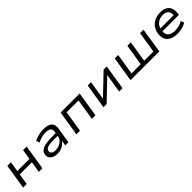

<svg xmlns="http://www.w3.org/2000/svg" viewBox="447 -2043 3591 3591"><g transform="rotate(-45 2242.0 -248.0)"><path d="M67 0 146 -496H240L209 -295H530L562 -496H656L578 0H483L518 -219H197L162 0Z M972 9Q908 9 865 -12.5Q822 -34 803 -71Q784 -108 793 -154Q803 -203 842 -232.5Q881 -262 953.5 -276Q1026 -290 1138 -290H1236L1227 -228H1128Q1046 -228 995 -221.5Q944 -215 918 -197.5Q892 -180 886 -147Q878 -108 908 -85.5Q938 -63 996 -63Q1047 -63 1092.5 -83Q1138 -103 1169 -137Q1200 -171 1206 -211L1223 -316Q1233 -378 1199 -405.5Q1165 -433 1092 -433Q1042 -433 988.5 -420Q935 -407 881 -378L857 -445Q895 -464 937 -477.5Q979 -491 1022.5 -498Q1066 -505 1108 -505Q1181 -505 1231 -485.5Q1281 -466 1303.5 -423Q1326 -380 1315 -309L1265 0H1183L1200 -109Q1179 -77 1145.5 -50Q1112 -23 1068.5 -7Q1025 9 972 9Z M1476 0 1555 -496H2058L1980 0H1885L1952 -420H1638L1571 0Z M2192 0 2271 -496H2359L2299 -119H2297L2692 -496H2775L2696 0H2608L2668 -378H2670L2276 0Z M2908 0 2987 -496H3078L3010 -76H3254L3321 -496H3412L3345 -76H3589L3656 -496H3747L3669 0Z M4148 9Q4049 9 3985.5 -25Q3922 -59 3897.5 -122.5Q3873 -186 3890 -273Q3905 -345 3947 -397Q3989 -449 4053.5 -477Q4118 -505 4200 -505Q4279 -505 4331 -475.5Q4383 -446 4405 -389.5Q4427 -333 4415 -251L4412 -224H3953L3963 -289H4362L4336 -266Q4345 -323 4330.5 -361Q4316 -399 4281.5 -418Q4247 -437 4195 -437Q4141 -437 4096 -416Q4051 -395 4020.5 -355.5Q3990 -316 3981 -261L3979 -249Q3968 -189 3985.5 -148Q4003 -107 4046.5 -86Q4090 -65 4157 -65Q4206 -65 4257 -77Q4308 -89 4353 -117L4379 -54Q4334 -22 4271.5 -6.5Q4209 9 4148 9Z"/></g></svg>

Font: Nunito Sans 7pt SemiExpanded
Style: Italic
Weight: 400
Width: 6
Italic angle: -9°
Designer: Vernon Adams
Foundry: Vernon Adams
Version: Version 3.101;gftools[0.9.27]